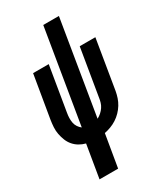

<svg xmlns="http://www.w3.org/2000/svg" viewBox="-231 -824 963 1127"><g transform="rotate(-30 250.0 -260.0)"><path d="M95 215 132 -7Q109 -13 89.5 -24.5Q70 -36 55 -53.5Q40 -71 31.5 -92.5Q23 -114 18.5 -137Q14 -160 15.5 -184.5Q17 -209 21 -234L69 -520H175L125 -219Q122 -202 121.5 -185.5Q121 -169 124 -153Q127 -137 136 -123.5Q145 -110 157 -101L262 -735H368L263 -99Q277 -106 290 -117.5Q303 -129 312 -142.5Q321 -156 325.5 -171Q330 -186 332 -201L385 -520H491L436 -187Q432 -165 425 -144Q418 -123 406 -103.5Q394 -84 377.5 -67Q361 -50 341.5 -37.5Q322 -25 300.5 -17Q279 -9 258 -5L221 215Z"/></g></svg>

Font: Iosevka Term Curly XBd Obl
Style: Regular
Weight: 800
Italic angle: -9°
Designer: Belleve Invis
Foundry: Belleve Invis
Version: Version 32.3.0